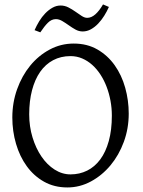

<svg xmlns="http://www.w3.org/2000/svg" viewBox="-20 -825 640 860"><path d="M481 -307.1Q481 -340.8 474.9 -373.8Q468.8 -406.7 457.5 -436.3Q446.3 -465.8 429.9 -491Q413.6 -516.1 393.1 -534.4Q372.6 -552.7 348.1 -563.2Q323.7 -573.7 295.9 -573.7Q252.4 -573.7 218 -555.4Q183.6 -537.1 159.9 -503.2Q136.2 -469.2 123.5 -420.9Q110.8 -372.6 110.8 -313Q110.8 -258.3 125.7 -209.5Q140.6 -160.6 165.8 -123.8Q190.9 -86.9 224.6 -65.4Q258.3 -43.9 295.9 -43.9Q336.4 -43.9 370.4 -60.8Q404.3 -77.6 429 -110.8Q453.6 -144 467.3 -193.4Q481 -242.7 481 -307.1ZM556.6 -315.9Q556.6 -249.5 534.7 -189.7Q512.7 -129.9 474.9 -84.5Q437 -39.1 387.2 -12.2Q337.4 14.6 281.7 14.6Q223.1 14.6 177.2 -11.2Q131.3 -37.1 99.9 -80.6Q68.4 -124 51.8 -180.7Q35.2 -237.3 35.2 -298.8Q35.2 -365.2 56.6 -425.3Q78.1 -485.4 115.2 -530.8Q152.3 -576.2 202.4 -603Q252.4 -629.9 310.1 -629.9Q370.6 -629.9 416.5 -603.3Q462.4 -576.7 493.7 -532.7Q524.9 -488.8 540.8 -432.1Q556.6 -375.5 556.6 -315.9ZM467.8 -793.9Q459 -773.9 446.8 -754.4Q434.6 -734.9 419.7 -719.2Q404.8 -703.6 387.2 -693.8Q369.6 -684.1 350.6 -684.1Q333.5 -684.1 318.1 -692.6Q302.7 -701.2 288.1 -711.7Q273.4 -722.2 259 -730.7Q244.6 -739.3 230.5 -739.3Q210.9 -739.3 194.8 -723.4Q178.7 -707.5 160.6 -680.2L134.8 -689.9Q143.6 -710 155.5 -729.7Q167.5 -749.5 182.6 -765.1Q197.8 -780.8 215.1 -790.5Q232.4 -800.3 251.5 -800.3Q270 -800.3 286.6 -791.7Q303.2 -783.2 317.9 -772.7Q332.5 -762.2 345.7 -753.7Q358.9 -745.1 370.6 -745.1Q389.2 -745.1 407 -760.7Q424.8 -776.4 441.4 -805.2Z"/></svg>

Font: Gentium Plus Viet
Style: Regular
Weight: 400
Designer: J. Victor Gaultney, Annie Olsen, Iska Routamaa, Becca Hirsbrunner
Foundry: SIL International
Version: Version 5.000